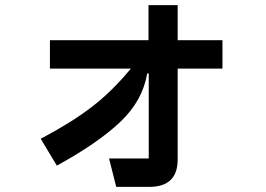

<svg xmlns="http://www.w3.org/2000/svg" viewBox="-20 -665 1040 750"><path d="M849 -508V-397H674V-42Q674 65 563 65H434L406 -46H561V-378H555Q537 -271 449 -188Q361 -105 202 -18L139 -123Q257 -185 337.5 -246.5Q418 -308 491 -397H175V-508H560V-645H674V-508Z"/></svg>

Font: IBM Plex Sans JP
Style: Bold
Weight: 700
Designer: Mike Abbink; Paul van der Laan; Pieter van Rosmalen; Wujin Sim; Yejin Wi; Jinhee Kim; Boomi Park; Yona Kim; Kichan Ma
Foundry: Sandoll Inc.
Version: Version 1.001